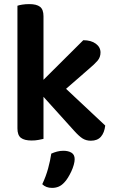

<svg xmlns="http://www.w3.org/2000/svg" viewBox="-20 -678 562 936"><path d="M192 -1Q183 1 168 4Q153 7 134 7Q99 7 82 -6Q65 -19 65 -52V-650Q73 -653 88.5 -655.5Q104 -658 123 -658Q158 -658 175 -645Q192 -632 192 -599V-289L386 -482Q424 -482 447 -465Q470 -448 470 -422Q470 -399 455.5 -382Q441 -365 410 -339L302 -245L493 -66Q489 -31 472 -11.5Q455 8 423 8Q400 8 382.5 -3Q365 -14 340 -42L192 -206ZM293 212Q280 226 265.5 232Q251 238 234 238Q204 238 186 220Q204 182 214.5 143.5Q225 105 230 71Q243 65 258 61Q273 57 289 57Q313 57 328.5 66.5Q344 76 344 98Q344 110 339.5 126Q335 142 327.5 158Q320 174 311 188.5Q302 203 293 212Z"/></svg>

Font: Baloo Thambi 2 SemiBold
Style: Regular
Weight: 600
Designer: Aadarsh Rajan and Ek Type
Foundry: Ek Type
Version: Version 1.640;hotconv 1.0.111;makeotfexe 2.5.65597; ttfautoh